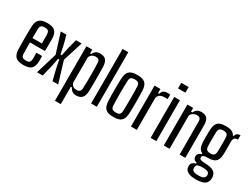

<svg xmlns="http://www.w3.org/2000/svg" viewBox="-74 -1519 3184 2439"><g transform="rotate(30 1518.0 -300.0)"><path d="M200.4 7.6Q119.7 7.6 84.8 -23.9Q49.9 -55.4 46.2 -125.9Q45.1 -161.6 44.4 -205.7Q43.7 -249.9 43.7 -297.1Q43.7 -344.3 44.3 -389.8Q44.8 -435.3 46.2 -472.9Q50.1 -545.7 86.1 -576.6Q122.1 -607.6 199.2 -607.6Q277.3 -607.6 311.5 -576.3Q345.8 -544.9 349.1 -476.5Q349.6 -464.5 349.8 -432.9Q350.1 -401.2 349.8 -360.8Q349.6 -320.5 348.1 -283.7H128.6Q128.6 -243.6 129.3 -202Q130.1 -160.4 130.8 -117.2Q131.8 -83.7 147.8 -70.6Q163.7 -57.5 198.8 -57.5Q234.3 -57.5 248.9 -70.6Q263.5 -83.7 265 -117.4Q266 -132.8 265.9 -158.1Q265.7 -183.4 264.2 -211.1H348.1Q349.1 -195.2 349.6 -168.8Q350.1 -142.4 349.1 -125.9Q345.4 -54.3 311.8 -23.4Q278.2 7.6 200.4 7.6ZM128.8 -347.4H266Q266.4 -374.7 266.6 -402.7Q266.8 -430.8 266.4 -452.6Q265.9 -474.3 265 -483.6Q263.1 -516.7 247.7 -529.8Q232.3 -542.9 199.2 -542.9Q162.2 -542.9 147 -528.4Q131.8 -514 130.8 -483.6Q130.3 -450.1 129.5 -415.6Q128.8 -381.2 128.8 -347.4Z M396 0 489.5 -310.1 398 -600H480.7L514.7 -471.2L541.2 -344.2H560.3L587.3 -471.2L621.4 -600H704.2L612.4 -308.6L706.2 0H623.4L584.1 -156.9L559.5 -281.1H542.2L517.9 -156.9L478.7 0Z M774.3 200V-600H859.8V-544.1H874.4Q891.3 -576.2 913.1 -591.9Q934.9 -607.6 976.3 -607.6Q1030.7 -607.6 1058.2 -577.8Q1085.7 -547.9 1088.3 -478.4Q1089.3 -448.3 1089.8 -400.9Q1090.4 -353.5 1090.4 -300.9Q1090.4 -248.3 1089.8 -200.7Q1089.3 -153.1 1088.3 -121.6Q1085.7 -52.6 1056.2 -22.5Q1026.6 7.6 972.2 7.6Q938.1 7.6 915.5 -7.2Q893 -22.1 874.4 -56.3H859.8V200ZM942.8 -56.1Q972.1 -56.1 987.4 -70.2Q1002.6 -84.2 1003.3 -115.4Q1005.8 -174.8 1006.6 -222.9Q1007.4 -271 1007.2 -313.8Q1007 -356.6 1006 -398.5Q1005 -440.3 1003.3 -486.5Q1002.6 -516.7 989.5 -530.5Q976.4 -544.3 947 -544.3Q915.7 -544.3 893.1 -530Q870.6 -515.7 859.8 -486.6V-113.8Q871.7 -82 891.4 -69.1Q911 -56.1 942.8 -56.1Z M1189.3 0V-800H1273V0Z M1518 7.6Q1463 7.6 1430 -7Q1396.9 -21.7 1381.4 -53.4Q1365.8 -85.1 1363 -136.9Q1361.6 -167.1 1360.9 -207.8Q1360.2 -248.5 1360.2 -293.8Q1360.2 -339.1 1360.9 -383Q1361.6 -427 1363 -462.9Q1365.9 -515.6 1381.5 -547.3Q1397.1 -578.9 1430.1 -593.3Q1463.1 -607.6 1518 -607.6Q1574.2 -607.6 1607.1 -592.9Q1640 -578.1 1655.3 -546.5Q1670.6 -514.8 1672.5 -462.9Q1673.9 -430.1 1674.7 -388.6Q1675.4 -347.1 1675.4 -303.1Q1675.4 -259.1 1674.7 -216.4Q1673.9 -173.7 1672.5 -136.9Q1670.5 -85.1 1655 -53.4Q1639.5 -21.7 1606.6 -7Q1573.7 7.6 1518 7.6ZM1518 -57.1Q1556.9 -57.1 1572.1 -72.1Q1587.4 -87.2 1588.7 -118.8Q1590.2 -164.4 1591.1 -209.1Q1592.1 -253.8 1592.3 -298.7Q1592.5 -343.7 1591.5 -389.2Q1590.6 -434.7 1588.7 -481.8Q1587.4 -514.9 1571.7 -528.9Q1556.1 -542.9 1518 -542.9Q1480.3 -542.9 1464 -528.1Q1447.7 -513.3 1446.7 -480.6Q1445.3 -440.1 1444.4 -396.3Q1443.5 -352.5 1443.3 -306.3Q1443.1 -260.2 1444 -213.2Q1445 -166.2 1446.8 -119.6Q1448.2 -86.4 1464.2 -71.7Q1480.3 -57.1 1518 -57.1Z M1773.8 0V-600H1859.9V-539.7H1877.3Q1886 -574.3 1907.6 -588.3Q1929.2 -602.4 1966.1 -602.4Q1975.1 -602.4 1984.9 -601.6Q1994.7 -600.8 2003.4 -600.6V-534.7H1966.9Q1921 -534.7 1895.2 -520.1Q1869.4 -505.6 1859.9 -469.3V0Z M2050 -717.6V-800H2158.3V-717.6ZM2062.4 0V-600H2146V0Z M2255.8 0V-600H2340.3V-544.1H2358.1Q2375.4 -575.8 2398.9 -591.7Q2422.4 -607.6 2460.4 -607.6Q2515.8 -607.6 2543 -577.2Q2570.2 -546.7 2570.6 -478.4V0H2487.4L2487 -485Q2486.6 -516.2 2472.7 -530.2Q2458.8 -544.3 2429.2 -544.3Q2400.6 -544.3 2375.4 -529Q2350.3 -513.7 2340.3 -486.2V0Z M2821.8 170.6Q2748.7 170.6 2706.8 149.4Q2665 128.2 2660.6 85Q2659.9 78.4 2659.5 71.7Q2659.1 65.1 2659.4 59.5Q2660.8 32.6 2680.8 15.8Q2700.8 -1 2726 -4.9V-18.4Q2697.2 -26.3 2685.9 -39.7Q2674.6 -53.2 2672.6 -71.6Q2672.3 -74.7 2672 -80.5Q2671.7 -86.3 2672.2 -91.9Q2674 -111.9 2689.6 -126.3Q2705.2 -140.8 2728.7 -143.7V-158.3Q2696.6 -172.9 2682.3 -201.7Q2667.9 -230.5 2665.1 -277.8Q2664.2 -295.7 2663.7 -321.7Q2663.2 -347.7 2663.2 -375.7Q2663.2 -403.8 2663.7 -429.3Q2664.2 -454.9 2665.1 -472.5Q2668.5 -521.5 2684.4 -551.1Q2700.2 -580.7 2732.8 -594.1Q2765.4 -607.6 2817.8 -607.6Q2872.1 -607.6 2904.6 -593.5Q2937.2 -579.4 2952.1 -547.4H2966Q2968.9 -572.9 2987.1 -586.4Q3005.3 -600 3034.6 -600V-534.7H3023Q2999.2 -534.7 2984.6 -517.9Q2969.9 -501.1 2969.9 -465.6V-438.8Q2969.9 -434.9 2970.1 -415.3Q2970.3 -395.8 2970.4 -369.3Q2970.4 -342.9 2970.2 -317.7Q2969.9 -292.6 2968.9 -277.8Q2966 -228.4 2950.3 -198.8Q2934.5 -169.2 2902.4 -156.2Q2870.3 -143.3 2817.4 -143.3Q2777 -143.7 2757.8 -134.8Q2738.6 -126 2738.6 -106.3V-101Q2739 -88.6 2747.8 -81.2Q2756.5 -73.9 2774.9 -70.4Q2793.4 -66.9 2823.9 -66Q2907.2 -63.3 2947.1 -39.9Q2987.1 -16.4 2992.3 36.5Q2993 43.3 2993.1 51.5Q2993.2 59.7 2992.3 67.1Q2988.8 106.1 2967.1 129.2Q2945.3 152.3 2907.9 161.4Q2870.4 170.6 2821.8 170.6ZM2822.8 110.3Q2853.4 110.3 2874.5 106.3Q2895.7 102.2 2907.7 91.4Q2919.8 80.6 2922.2 62.4Q2923.6 55.9 2923.5 50.4Q2923.4 44.9 2922 38.6Q2920 22.4 2909.4 13.3Q2898.7 4.2 2877.9 0.2Q2857.1 -3.8 2822.8 -4.2Q2781.4 -5 2757.5 3Q2733.5 10.9 2730.3 40.2Q2729.5 48.6 2729.5 53Q2729.5 57.4 2730.3 63.2Q2732.7 82.3 2744.3 92.4Q2755.8 102.6 2775.7 106.5Q2795.5 110.3 2822.8 110.3ZM2817.8 -208Q2854.7 -208 2869.7 -222.3Q2884.7 -236.7 2887 -269.3Q2888 -285.5 2888.5 -314.9Q2889.1 -344.2 2889.1 -377.1Q2889.1 -409.9 2888.3 -438.6Q2887.6 -467.4 2886.6 -483Q2885.1 -515 2870 -529Q2855 -542.9 2818.2 -542.9Q2781.4 -542.9 2765.3 -528.7Q2749.1 -514.5 2747.3 -480.6Q2746.8 -466.3 2746.3 -437.8Q2745.7 -409.4 2745.5 -376.4Q2745.3 -343.4 2745.8 -314.5Q2746.3 -285.6 2747.3 -270.1Q2749.2 -237.4 2764.7 -222.7Q2780.1 -208 2817.8 -208Z"/></g></svg>

Font: Big Shoulders Thin
Style: Regular
Weight: 100
Version: Version 2.002